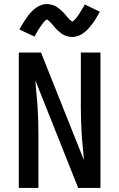

<svg xmlns="http://www.w3.org/2000/svg" viewBox="-20 -930 590 950"><path d="M73 0V-670H183L395 -138Q393 -171 389.5 -204Q386 -237 384 -270Q382 -303 381 -336Q380 -369 380 -402V-670H477V0H367L155 -532Q157 -499 160.5 -466Q164 -433 166 -400Q168 -367 169 -334Q170 -301 170 -268V0ZM337 -747Q332 -747 327 -747.5Q322 -748 317 -749.5Q312 -751 307.5 -752.5Q303 -754 298.5 -756Q294 -758 289.5 -760.5Q285 -763 281.5 -766Q278 -769 274 -772.5Q270 -776 266 -779.5Q262 -783 258.5 -786.5Q255 -790 252 -793.5Q249 -797 246 -800.5Q243 -804 239.5 -808.5Q236 -813 232 -817Q228 -821 225 -824Q222 -827 217.5 -830Q213 -833 213 -835H214L211 -833Q207 -831 204.5 -828.5Q202 -826 199.5 -823.5Q197 -821 195.5 -819Q194 -817 192.5 -815.5Q191 -814 189.5 -811.5Q188 -809 186.5 -807Q185 -805 183 -802.5Q181 -800 179.5 -797.5Q178 -795 176 -792Q174 -789 172 -786Q170 -783 168 -779.5Q166 -776 164 -772.5Q162 -769 159.5 -765Q157 -761 155 -757Q153 -753 151 -749L76 -784Q86 -802 95 -817Q104 -832 113 -844.5Q122 -857 131.5 -867.5Q141 -878 153.5 -888Q166 -898 181.5 -904Q197 -910 213 -910Q218 -910 223 -909Q228 -908 233 -907Q238 -906 242.5 -904.5Q247 -903 251.5 -901Q256 -899 260.5 -896Q265 -893 268.5 -890.5Q272 -888 276 -884.5Q280 -881 284 -877.5Q288 -874 291.5 -870.5Q295 -867 298 -863.5Q301 -860 304 -856.5Q307 -853 310.5 -848.5Q314 -844 318 -840Q322 -836 325 -833Q328 -830 332.5 -827Q337 -824 337 -822V-821H336Q336 -822 339.5 -824Q343 -826 345.5 -828.5Q348 -831 350.5 -833.5Q353 -836 354.5 -838Q356 -840 357.5 -841.5Q359 -843 360.5 -845Q362 -847 363.5 -849.5Q365 -852 367 -854.5Q369 -857 370.5 -859.5Q372 -862 374 -865Q376 -868 378 -871Q380 -874 382 -877.5Q384 -881 386 -884.5Q388 -888 390.5 -891.5Q393 -895 395 -899Q397 -903 399 -908L474 -872Q464 -854 455 -839Q446 -824 437 -812Q428 -800 418.5 -789.5Q409 -779 396.5 -769Q384 -759 368.5 -753Q353 -747 337 -747Z"/></svg>

Font: Lode Dark Term
Style: Bold
Weight: 700
Monospace: yes
Designer: Belleve Invis
Foundry: Belleve Invis
Version: Version 29.2.0